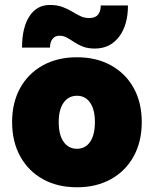

<svg xmlns="http://www.w3.org/2000/svg" viewBox="-20 -756 636 793"><path d="M185.5 -735.5Q216.5 -735.5 238.2 -727.2Q260 -719 277.2 -708.5Q294.5 -698 311.2 -689.8Q328 -681.5 348.5 -681.5Q396 -681.5 396 -733.5H508.5Q508.5 -652 471.5 -603.8Q434.5 -555.5 372 -555.5Q342.5 -555.5 322.2 -563.5Q302 -571.5 286.5 -582Q271 -592.5 256.5 -600.5Q242 -608.5 224.5 -608.5Q207.5 -608.5 197 -595.2Q186.5 -582 186.5 -559.5H71Q71 -642 101.5 -688.8Q132 -735.5 185.5 -735.5ZM30 -252Q30 -332.5 63.5 -392.8Q97 -453 157.2 -486.2Q217.5 -519.5 298 -519.5Q378 -519.5 438.2 -486.2Q498.5 -453 532 -392.8Q565.5 -332.5 565.5 -252Q565.5 -171 532 -110.2Q498.5 -49.5 438.2 -16Q378 17.5 298 17.5Q217.5 17.5 157.2 -16Q97 -49.5 63.5 -110.2Q30 -171 30 -252ZM372 -252Q372 -303.5 352.2 -332Q332.5 -360.5 298 -360.5Q263 -360.5 242.8 -332Q222.5 -303.5 222.5 -252Q222.5 -199 242.8 -170.2Q263 -141.5 298 -141.5Q332.5 -141.5 352.2 -170.2Q372 -199 372 -252Z"/></svg>

Font: Overused Grotesk Black
Style: Regular
Weight: 900
Version: Version 0.004